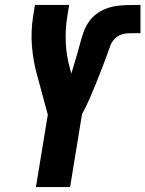

<svg xmlns="http://www.w3.org/2000/svg" viewBox="-20 -755 587 775"><path d="M125 0 173 -292 130 -451Q114 -507 109 -568Q104 -629 114 -691L121 -735H259L252 -691Q243 -637 245.5 -583.5Q248 -530 262 -480L268 -458Q274 -479 280.5 -500Q287 -521 293 -542Q299 -563 304.5 -584Q310 -605 317.5 -626Q325 -647 338 -666Q351 -685 369 -698.5Q387 -712 408 -720Q429 -728 450.5 -731Q472 -734 493.5 -734.5Q515 -735 536 -735Q539 -735 541.5 -735Q544 -735 547 -735V-621Q540 -621 533 -621Q526 -621 519 -621Q508 -621 497 -620.5Q486 -620 474.5 -617Q463 -614 453 -607Q443 -600 436 -590.5Q429 -581 425 -570Q421 -559 417 -548V-547Q405 -515 393 -483Q381 -451 368 -419.5Q355 -388 341.5 -356.5Q328 -325 311 -294L263 0Z"/></svg>

Font: Iosevka Curly Heavy Oblique
Style: Regular
Weight: 900
Italic angle: -9°
Monospace: yes
Designer: Belleve Invis
Foundry: Belleve Invis
Version: Version 11.1.0; ttfautohint (v1.8.3)